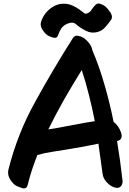

<svg xmlns="http://www.w3.org/2000/svg" viewBox="-20 -1009 722 1077"><path d="M305.7 -811.5Q312.5 -833 325.2 -851.6Q338.9 -869.1 360.4 -877Q371.1 -881.8 383.8 -881.8Q395.5 -881.8 405.3 -874Q429.7 -852.5 460.9 -836.9Q492.2 -820.3 525.4 -829.1Q552.7 -835.9 570.3 -856.4Q587.9 -876 603.5 -898.4Q614.3 -915 599.6 -938.5Q584 -961.9 572.3 -971.7Q559.6 -982.4 542 -987.3Q538.1 -989.3 533.2 -989.3Q521.5 -989.3 512.7 -978.5Q501 -966.8 492.2 -952.1Q482.4 -937.5 464.8 -932.6Q459 -931.6 454.1 -933.6Q449.2 -936.5 444.3 -941.4Q428.7 -954.1 410.2 -965.8Q391.6 -976.6 372.1 -983.4Q318.4 -998 273.4 -968.8Q228.5 -939.5 210.9 -888.7Q204.1 -869.1 214.8 -847.7Q226.6 -827.1 242.2 -814.5Q252.9 -805.7 275.4 -798.8Q298.8 -791 305.7 -811.5ZM326.2 -295.9Q307.6 -292 289.1 -289.1Q269.5 -286.1 251 -283.2Q293 -368.2 339.8 -451.2Q387.7 -534.2 438.5 -616.2Q461.9 -545.9 479.5 -473.6Q498 -401.4 511.7 -329.1Q464.8 -322.3 418.9 -313.5Q373 -304.7 326.2 -295.9ZM667 2Q660.2 -52.7 653.3 -108.4Q645.5 -163.1 636.7 -217.8Q671.9 -225.6 659.2 -264.6Q646.5 -303.7 617.2 -325.2Q596.7 -428.7 567.4 -529.3Q539.1 -630.9 498 -727.5Q495.1 -746.1 482.4 -763.7Q468.8 -781.2 458 -790Q442.4 -802.7 420.9 -807.6Q399.4 -813.5 386.7 -792Q276.4 -618.2 177.7 -438.5Q78.1 -259.8 27.3 -57.6Q25.4 -48.8 25.4 -40Q25.4 -25.4 32.2 -10.7Q43.9 11.7 62.5 27.3Q73.2 36.1 100.6 44.9Q108.4 47.9 114.3 47.9Q129.9 47.9 134.8 30.3Q145.5 -13.7 159.2 -55.7Q173.8 -98.6 189.5 -139.6Q189.5 -139.6 189.5 -139.6Q190.4 -139.6 190.4 -139.6Q230.5 -151.4 271.5 -157.2Q311.5 -164.1 351.6 -169.9Q397.5 -177.7 442.4 -185.5Q487.3 -194.3 532.2 -203.1Q532.2 -203.1 536.1 -173.8Q540 -144.5 544.9 -111.3Q548.8 -84 551.8 -60.5Q554.7 -38.1 555.7 -33.2Q558.6 -8.8 578.1 12.7Q598.6 35.2 621.1 42Q644.5 49.8 657.2 37.1Q667 26.4 668 8.8Q668 5.9 667 2Z"/></svg>

Font: TroubleSide
Style: Comic
Weight: 400
Designer: Koroletov
Version: 1_5